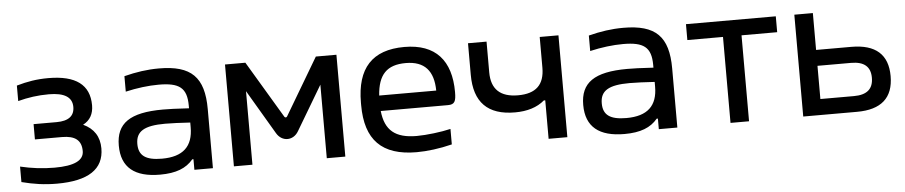

<svg xmlns="http://www.w3.org/2000/svg" viewBox="-36 -719 4427 939"><g transform="rotate(-5 2177.5 -250.0)"><path d="M237 -291H124V-216H257C321 -216 352 -192 352 -139C352 -93 305 -70 208 -70C150 -70 95 -77 40 -90V-14C98 1 151 9 213 9C367 9 444 -42 444 -144C444 -202 417 -243 365 -267C400 -285 417 -316 417 -358C417 -459 350 -509 215 -509C158 -509 111 -501 59 -486V-410C108 -423 157 -430 211 -430C287 -430 325 -406 325 -358C325 -314 296 -291 237 -291Z M758 -509C700 -509 646 -501 587 -486V-410C643 -423 700 -430 750 -430C851 -430 888 -403 888 -315V-302C827 -306 785 -307 760 -307C597 -307 530 -259 530 -150C530 -42 595 9 719 9C798 9 848 -11 882 -52H888V0H979V-290C979 -447 917 -509 758 -509ZM621 -150C621 -212 662 -237 765 -237C794 -237 843 -235 888 -232V-209C888 -115 839 -68 735 -68C655 -68 621 -93 621 -150Z M1082 -500V0H1173V-361L1301 -144C1327 -99 1383 -99 1409 -144L1538 -361V0H1629V-500H1528L1362 -220C1359 -215 1352 -215 1349 -220L1182 -500Z M2191 -268C2191 -422 2117 -509 1963 -509C1805 -509 1728 -425 1728 -256V-244C1728 -73 1808 9 1979 9C2031 9 2093 1 2153 -14V-90C2108 -79 2034 -70 1986 -70C1881 -70 1831 -111 1821 -207H2151C2184 -207 2191 -222 2191 -268ZM1820 -283C1827 -385 1870 -430 1963 -430C2056 -430 2099 -379 2100 -283Z M2719 0V-500H2627V-349C2627 -266 2585 -225 2497 -225C2410 -225 2366 -266 2366 -349V-500H2275V-345C2275 -210 2341 -143 2475 -143C2535 -143 2584 -158 2620 -189H2627V0Z M3038 -509C2980 -509 2926 -501 2867 -486V-410C2923 -423 2980 -430 3030 -430C3131 -430 3168 -403 3168 -315V-302C3107 -306 3065 -307 3040 -307C2877 -307 2810 -259 2810 -150C2810 -42 2875 9 2999 9C3078 9 3128 -11 3162 -52H3168V0H3259V-290C3259 -447 3197 -509 3038 -509ZM2901 -150C2901 -212 2942 -237 3045 -237C3074 -237 3123 -235 3168 -232V-209C3168 -115 3119 -68 3015 -68C2935 -68 2901 -93 2901 -150Z M3520 0H3611V-422H3786V-500H3345V-422H3520Z M3877 0H4141C4260 0 4320 -53 4320 -160C4320 -266 4260 -319 4141 -319H3968V-500H3877ZM3968 -78V-241H4133C4197 -241 4228 -214 4228 -160C4228 -105 4197 -78 4133 -78Z"/></g></svg>

Font: LT Wave Alt
Style: Regular
Weight: 400
Designer: Daniel Lyons
Version: Version 2.5 (Glyphs App)